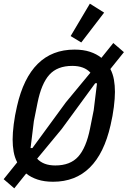

<svg xmlns="http://www.w3.org/2000/svg" viewBox="-23 -981 697 1049"><path d="M279 -77Q361 -77 404.5 -125.5Q448 -174 469 -279L489 -379L507 -526H497L314 -276L180 -114Q214 -77 279 -77ZM71 -94Q57 -121 51.5 -152.5Q46 -184 46 -219Q46 -254 52 -302Q58 -350 70 -401Q105 -555 183.5 -632.5Q262 -710 384 -710Q432 -710 468.5 -698Q505 -686 531 -665L596 -746L654 -696L580 -604Q594 -577 599.5 -545.5Q605 -514 605 -479Q605 -444 599 -396Q593 -348 581 -297Q546 -143 467.5 -65.5Q389 12 267 12Q219 12 182.5 0Q146 -12 120 -33L55 48L-3 -2ZM372 -621Q290 -621 246.5 -572.5Q203 -524 182 -419L162 -319L144 -172H154L337 -422L471 -584Q437 -621 372 -621ZM421 -749 363 -784 468 -961 546 -912Z"/></svg>

Font: IBM Plex Sans Cond Medm
Style: Italic
Weight: 500
Width: 3
Italic angle: -11°
Designer: Mike Abbink, Paul van der Laan, Pieter van Rosmalen
Foundry: Bold Monday
Version: Version 1.3